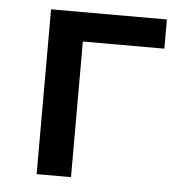

<svg xmlns="http://www.w3.org/2000/svg" viewBox="-44 -586 619 629"><g transform="rotate(5 265.0 -271.0)"><path d="M99 0V-542H480V-446H212V0Z"/></g></svg>

Font: Noto Sans Mono Condensed SemiBold
Style: Regular
Weight: 600
Width: 3
Designer: Monotype Design Team
Foundry: Monotype Imaging Inc.
Version: Version 2.014